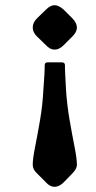

<svg xmlns="http://www.w3.org/2000/svg" viewBox="-20 -503 368 739"><path d="M157 199 122 164Q106 149 106 131Q106 108 115 63Q124 18 134 -40Q144 -98 147 -158Q150 -198 151 -216.5Q152 -235 152 -241.5Q152 -248 152 -252Q152 -263 163 -263H218Q230 -263 230 -252Q230 -248 230 -241.5Q230 -235 231 -216.5Q232 -198 234 -158Q238 -98 248 -40.5Q258 17 267 62.5Q276 108 276 132Q276 139 271.5 147.5Q267 156 259 164L225 199Q208 216 190 216Q172 216 157 199ZM157 -329 122 -363Q106 -379 106 -397Q106 -416 122 -432L157 -466Q174 -483 190 -483Q206 -483 225 -466L259 -432Q276 -414 276 -397Q276 -380 259 -363L225 -329Q208 -312 190 -312Q173 -312 157 -329Z"/></svg>

Font: Young Serif
Style: Regular
Weight: 400
Designer: Bastien Sozeau
Foundry: NBR — Bastien Sozeau
Version: Version 3.004; ttfautohint (v1.8.4.7-5d5b);gftools[0.9.33]